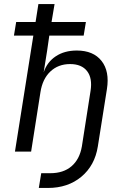

<svg xmlns="http://www.w3.org/2000/svg" viewBox="-20 -750 640 950"><path d="M172 180 184 107H229Q294 107 334 72.5Q374 38 385 -25L428 -300Q438 -363 411 -398Q384 -433 327 -433Q268 -433 229 -396Q190 -359 180 -293L134 0H54L145 -574H49L60 -641H156L170 -730H250L235 -641H405L394 -574H224L213 -498L196 -392Q213 -443 256 -471.5Q299 -500 360 -500Q442 -500 482.5 -448.5Q523 -397 509 -309L464 -25Q449 69 382.5 124.5Q316 180 217 180Z"/></svg>

Font: JetBrains Mono NL Light
Style: Italic
Weight: 300
Italic angle: -9°
Designer: Philipp Nurullin, Konstantin Bulenkov
Foundry: JetBrains
Version: Version 2.304; ttfautohint (v1.8.4.7-5d5b)